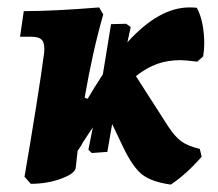

<svg xmlns="http://www.w3.org/2000/svg" viewBox="-20 -487 587 517"><path d="M466 -325Q432 -325 403.5 -315Q375 -305 346 -282L432 -148Q450 -120 467.5 -107Q485 -94 518 -86L523 -65Q482 -18 440 10Q389 3 363.5 -16.5Q338 -36 312 -90L282 -153L269 -78L227 -75L218 -84L230 -144L204 -105Q200 -97 196 -91Q192 -85 189 -81L184 -36Q183 -20 145 -6Q107 8 63 8L46 -11Q62 -104 77 -198Q92 -292 99 -346Q101 -369 93.5 -378.5Q86 -388 65 -388H34L44 -457Q124 -457 247 -467L258 -448Q229 -347 208 -224L216 -221Q233 -250 257 -287L279 -422L320 -423L332 -414L323 -373Q408 -467 490 -467Q503 -467 510 -466Q520 -448 525 -422.5Q530 -397 530 -370Q530 -352 527 -335L511 -321Q479 -325 466 -325Z"/></svg>

Font: Alegreya ExtraBold
Style: Italic
Weight: 800
Italic angle: -7°
Designer: Juan Pablo del Peral
Foundry: Huerta Tipografica
Version: Version 2.007; ttfautohint (v1.6)